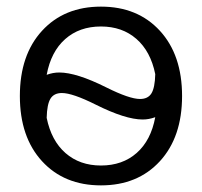

<svg xmlns="http://www.w3.org/2000/svg" viewBox="-20 -550 610 580"><path d="M107 -63Q40 -136 40 -260Q40 -384 107 -457Q174 -530 285 -530Q396 -530 463 -457Q530 -384 530 -260Q530 -136 463 -63Q396 10 285 10Q174 10 107 -63ZM121 -194Q135 -125 178 -87.5Q221 -50 285 -50Q350 -50 393 -88Q436 -126 449 -196Q430 -189 411 -189Q359 -189 269 -234Q199 -269 167 -269Q143 -269 132.5 -252Q122 -235 121 -194ZM121 -324Q140 -331 159 -331Q211 -331 301 -286Q371 -251 403 -251Q427 -251 437.5 -268Q448 -285 449 -326Q435 -395 392 -432.5Q349 -470 285 -470Q220 -470 177 -432Q134 -394 121 -324Z"/></svg>

Font: Mplus 1p
Style: Regular
Weight: 400
Version: Version 1.061